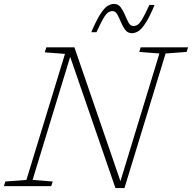

<svg xmlns="http://www.w3.org/2000/svg" viewBox="-47 -948 978 978"><path d="M796.5 -675.5 587 10H541L310.5 -658.5L119 -31.5L221.5 -23.5L214 0H-27L-20 -23.5L87.5 -31.5L284 -673.5L181 -681.5L189 -707H332L566.5 -25L765 -675.5L662.5 -683.5L669.5 -707H911L903.5 -683.5ZM740.5 -923Q715.5 -863 695.5 -832Q675.5 -801 658.8 -790Q642 -779 625 -779Q603.5 -779 590.8 -796Q578 -813 569 -835.2Q560 -857.5 550.5 -874.5Q541 -891.5 526 -891.5Q514 -891.5 503.5 -884.2Q493 -877 479.5 -854.2Q466 -831.5 444.5 -784H418Q443.5 -844 463.2 -875Q483 -906 500 -917Q517 -928 533.5 -928Q555 -928 567.8 -911Q580.5 -894 589.5 -871.8Q598.5 -849.5 608 -832.5Q617.5 -815.5 632.5 -815.5Q644.5 -815.5 655 -822.8Q665.5 -830 679 -853Q692.5 -876 714 -923Z"/></svg>

Font: Newsreader Caption ExtraLight
Style: Italic
Weight: 275
Italic angle: -17°
Designer: Hugues Gentile
Foundry: Production Type
Version: Version 1.001